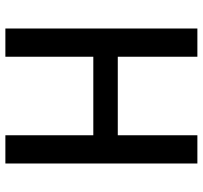

<svg xmlns="http://www.w3.org/2000/svg" viewBox="-40 -714 754 714"><g transform="rotate(90 337.0 -357.0)"><path d="M588 0V-714H483V-418H191V-714H86V0H191V-327H483V0Z"/></g></svg>

Font: Noto Sans SemiCondensed Medium
Style: Regular
Weight: 500
Width: 4
Designer: Monotype Design Team
Foundry: Monotype Imaging Inc.
Version: Version 2.013